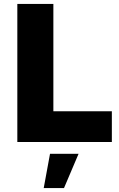

<svg xmlns="http://www.w3.org/2000/svg" viewBox="-20 -721 603 975"><path d="M68 -701H251V-156H548V0H68ZM234 60H379L305 234H202Z"/></svg>

Font: Montserrat V1
Style: Bold
Weight: 700
Designer: Julieta Ulanovsky
Foundry: Julieta Ulanovsky
Version: Version 6.001